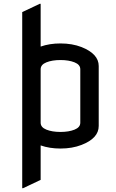

<svg xmlns="http://www.w3.org/2000/svg" viewBox="-20 -777 616 1017"><path d="M405.3 -410.2Q405.3 -434.6 374.8 -446.8Q344.2 -459 300.3 -459Q256.3 -459 225.8 -446.8Q195.3 -434.6 195.3 -410.2V-127Q195.3 -102.5 225.8 -90.3Q256.3 -78.1 300.3 -78.1Q344.2 -78.1 374.8 -90.3Q405.3 -102.5 405.3 -127ZM97.7 219.7V-712.9L190.4 -756.8H195.3V-530.3Q242.2 -546.9 300.3 -546.9Q362.3 -546.9 411.6 -527.8Q502.9 -491.7 502.9 -427.2V-109.9Q502.9 -44.4 411.6 -9.3Q362.3 9.8 300.3 9.8Q242.2 9.8 195.3 -6.8V175.8L102.5 219.7Z"/></svg>

Font: Nova Flat
Style: Book
Weight: 400
Version: Version 2.000